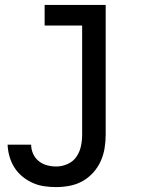

<svg xmlns="http://www.w3.org/2000/svg" viewBox="-20 -540 640 783"><path d="M209 223Q185 223 160.5 219.5Q136 216 113.5 206Q91 196 71.5 180Q52 164 39 143.5Q26 123 19 99Q12 75 11 50H107Q107 69 115 87Q123 105 138 117Q153 129 171.5 134Q190 139 209 139Q233 139 255.5 129Q278 119 291.5 99.5Q305 80 310 56.5Q315 33 315 9V-436H162V-520H411V9Q411 37 406.5 64.5Q402 92 390.5 117.5Q379 143 360 164Q341 185 317 198.5Q293 212 265 217.5Q237 223 209 223Z"/></svg>

Font: Iosevka Fixed Medium Extended
Style: Regular
Weight: 500
Width: 7
Monospace: yes
Designer: Belleve Invis
Foundry: Belleve Invis
Version: Version 24.1.1; ttfautohint (v1.8.4)